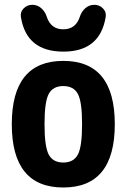

<svg xmlns="http://www.w3.org/2000/svg" viewBox="-20 -790 540 819"><path d="M320.3 -717.8Q327.1 -740.2 343.8 -754.9Q360.4 -769.5 382.3 -769.5Q404.3 -769.5 419.4 -753.9Q434.6 -738.3 430.7 -716.8Q406.2 -569.3 249.5 -569.8Q92.8 -570.3 69.3 -716.8Q65.4 -738.3 80.6 -753.9Q95.7 -769.5 117.7 -769.5Q139.6 -769.5 156.2 -754.9Q172.9 -740.2 179.7 -717.8Q197.3 -665 250 -665Q302.7 -665 320.3 -717.8ZM188 -130.4Q206.1 -96.7 250 -96.7Q293.9 -96.7 312 -130.4Q330.1 -164.1 330.1 -260.3Q330.1 -356.4 312 -389.6Q293.9 -422.9 250 -422.9Q206.1 -422.9 188 -389.6Q169.9 -356.4 169.9 -260.3Q169.9 -164.1 188 -130.4ZM30.3 -260.3Q30.3 -530.3 250 -530.3Q469.7 -530.3 469.7 -260.3Q469.7 9.8 250 9.8Q30.3 9.8 30.3 -260.3Z"/></svg>

Font: Rounded Mgen+ 2m bold
Style: Bold
Weight: 700
Designer: [Source Han Sans]
Ryoko NISHIZUKA  (kana & ideographs); Paul D. Hunt (Latin, Greek & Cyrillic); Wenlong ZHANG  (bopomofo
Version: Version 1.059.20150602